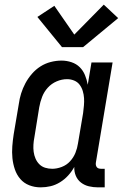

<svg xmlns="http://www.w3.org/2000/svg" viewBox="-20 -799 540 827"><path d="M155 8Q129 8 106 -1Q83 -10 67.5 -28Q52 -46 44 -69.5Q36 -93 33.5 -118Q31 -143 33 -169Q35 -195 39 -221L61 -351Q64 -374 71 -396.5Q78 -419 89.5 -440.5Q101 -462 117.5 -481Q134 -500 154.5 -513Q175 -526 198.5 -532Q222 -538 245 -538Q267 -538 288 -531Q309 -524 323.5 -509.5Q338 -495 346 -475.5Q354 -456 358 -434L374 -530H465L393 -99Q392 -93 393 -88Q394 -83 397 -79Q400 -75 405 -73.5Q410 -72 416 -72H431V8H402Q382 8 363 3.5Q344 -1 329 -12.5Q314 -24 306.5 -42Q299 -60 300 -80Q289 -60 273.5 -43Q258 -26 238.5 -14Q219 -2 198 3Q177 8 155 8ZM205 -72Q225 -72 246 -80Q267 -88 282 -104.5Q297 -121 305 -141Q313 -161 316 -182L338 -312Q340 -328 341.5 -344.5Q343 -361 342 -376.5Q341 -392 336.5 -407Q332 -422 323 -434Q314 -446 299.5 -452Q285 -458 269 -458Q246 -458 224 -448.5Q202 -439 186 -421.5Q170 -404 161.5 -382Q153 -360 149 -337L128 -207Q125 -192 124 -176Q123 -160 125 -145Q127 -130 133 -116Q139 -102 149.5 -91.5Q160 -81 174.5 -76.5Q189 -72 205 -72ZM247 -596 141 -726 214 -774 300 -650 427 -779 489 -721 338 -596Z"/></svg>

Font: Iosevka Slab Medium
Style: Italic
Weight: 500
Italic angle: -9°
Monospace: yes
Designer: Belleve Invis
Foundry: Belleve Invis
Version: Version 11.1.0; ttfautohint (v1.8.3)